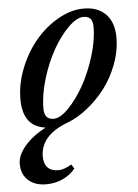

<svg xmlns="http://www.w3.org/2000/svg" viewBox="-50 -485 546 759"><g transform="rotate(-5 222.5 -105.5)"><path d="M102.5 234.4Q58.6 234.4 32 210.4Q5.4 186.5 5.4 145.5Q5.4 111.3 35.2 75.7Q64.9 40 119.6 10.7Q30.3 -0.5 30.3 -109.4Q30.3 -170.4 54.9 -232.2Q79.6 -293.9 118.7 -340.3Q157.7 -386.7 209 -415.8Q260.3 -444.8 310.5 -444.8Q366.7 -444.8 398.2 -412.1Q429.7 -379.4 429.7 -319.8Q429.7 -266.6 409.7 -213.4Q389.6 -160.2 357.7 -118.9Q325.7 -77.6 286.6 -46.9Q247.6 -16.1 208.5 -1.5Q98.6 39.6 98.6 124Q98.6 152.8 113.3 168Q127.9 183.1 155.3 183.1Q178.2 183.1 208 165L218.8 182.1Q199.2 206.5 168.7 220.5Q138.2 234.4 102.5 234.4ZM154.8 -21Q180.7 -21 213.9 -54.9Q247.1 -88.9 275.4 -138.9Q303.7 -189 323.5 -252.2Q343.3 -315.4 343.3 -368.7Q343.3 -391.1 334.5 -401.6Q325.7 -412.1 306.6 -412.1Q280.3 -412.1 246.8 -379.2Q213.4 -346.2 185.1 -296.6Q156.7 -247.1 137.2 -183.6Q117.7 -120.1 117.7 -64.5Q117.7 -21 154.8 -21Z"/></g></svg>

Font: Elstob Medium
Style: Italic
Weight: 500
Italic angle: -20°
Designer: Peter S. Baker
Version: Version 1.015